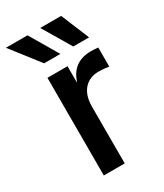

<svg xmlns="http://www.w3.org/2000/svg" viewBox="-223 -803 752 878"><g transform="rotate(-30 153.0 -364.5)"><path d="M56.6 0H167V-300.3C167 -383.3 213.4 -423.3 271.5 -423.3C295.4 -423.3 318.8 -420.4 327.1 -418.9V-519.5C318.4 -520 304.7 -521.5 289.1 -521.5C222.7 -521.5 183.1 -488.8 164.1 -431.6H162.6V-515.6H56.6ZM230.5 -580.6H314L252.4 -729.5H142.1ZM76.7 -580.6H162.6L74.7 -729.5H-39.1Z"/></g></svg>

Font: Raveo Display Display Medium
Style: Regular
Weight: 500
Designer: Jakub Foglar, Rasmus Andersson (Inter)
Foundry: Jakubfoglar.com
Version: Version 1.100;Glyphs 3.2.3 (3260)